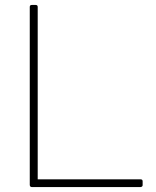

<svg xmlns="http://www.w3.org/2000/svg" viewBox="-20 -754 630 774"><path d="M547 0H108Q101 0 100 -8V-726Q100 -734 108 -734H124Q132 -734 132 -726V-31H547Q555 -31 555 -23V-8Q555 -1 547 0Z"/></svg>

Font: YamahaIndonesia935. App Thin
Style: Regular
Weight: 100
Designer: Dalton Maag Ltd
Foundry: Dalton Maag Ltd
Version: Version 1.002